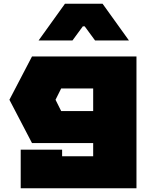

<svg xmlns="http://www.w3.org/2000/svg" viewBox="-20 -820 830 1020"><path d="M30 -290 150 -520H705V180H90V-25H310V10H475V-60H150ZM275 -290 305 -230H475V-350H305ZM525 -800 665 -605H485L430 -680H420L365 -605H185L325 -800Z"/></svg>

Font: Imperial One
Style: Regular
Weight: 400
Designer: Jovanny Lemonad
Foundry: Jovanny Lemonad
Version: Version 1.000